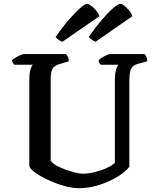

<svg xmlns="http://www.w3.org/2000/svg" viewBox="-20 -988 827 1008"><path d="M394 0Q357 0 313 -13Q269 -26 229 -45Q189 -64 162.5 -83.5Q136 -103 134 -117V-568Q134 -605 140.5 -624.5Q147 -644 152 -648H55Q52 -653 48 -657.5Q44 -662 43 -671Q49 -678 61.5 -685.5Q74 -693 87 -698.5Q100 -704 106 -704H327Q332 -699 336.5 -689.5Q341 -680 341 -666L297 -653Q275 -647 264 -637Q253 -627 249.5 -610.5Q246 -594 246 -567V-144Q255 -131 276.5 -119Q298 -107 324 -97.5Q350 -88 374.5 -82Q399 -76 414 -76Q445 -76 480 -85Q515 -94 543.5 -107.5Q572 -121 583 -134V-568Q583 -606 590.5 -625.5Q598 -645 602 -648H509Q505 -652 501.5 -657.5Q498 -663 497 -671Q503 -678 515 -685.5Q527 -693 540 -698.5Q553 -704 559 -704H739Q744 -699 748.5 -689.5Q753 -680 753 -666L708 -654Q688 -649 677.5 -639.5Q667 -630 663 -611.5Q659 -593 659 -559V-113Q650 -99 625 -79.5Q600 -60 563.5 -42Q527 -24 483.5 -12Q440 0 394 0ZM482 -769Q469 -774 460 -781Q451 -788 446 -794Q481 -845 515 -884.5Q549 -924 575 -946Q601 -968 611 -968Q620 -968 632.5 -958Q645 -948 657.5 -933.5Q670 -919 675 -903ZM308 -769Q299 -771 289 -778Q279 -785 272 -794Q308 -846 342 -885Q376 -924 401.5 -946Q427 -968 437 -968Q445 -968 458.5 -958Q472 -948 484.5 -933Q497 -918 502 -903Z"/></svg>

Font: Texturina 12pt Medium
Style: Regular
Weight: 500
Designer: Guillermo Torres Carreño
Foundry: Omnibus-Type
Version: Version 1.002